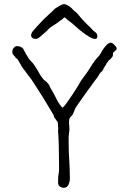

<svg xmlns="http://www.w3.org/2000/svg" viewBox="-20 -905 626 938"><path d="M393.6 -797.9Q409.2 -782.2 412.1 -779.3Q414.1 -777.3 418.9 -773.4Q423.8 -768.6 428.7 -762.7Q433.6 -758.8 437.5 -753.9Q442.4 -750 445.3 -748Q453.1 -743.2 455.1 -732.4Q457 -720.7 451.2 -716.8L450.2 -715.8Q448.2 -714.8 442.4 -714.8L433.6 -716.8Q420.9 -720.7 394.5 -739.3Q368.2 -757.8 336.9 -787.1Q323.2 -798.8 314.5 -804.7H313.5Q300.8 -816.4 297.9 -819.3Q294.9 -819.3 293 -819.3Q291 -816.4 286.1 -812.5Q280.3 -808.6 272.5 -802.7L256.8 -791Q249 -785.2 237.3 -778.3Q226.6 -772.5 216.8 -762.7Q209 -752.9 195.3 -742.2Q185.5 -733.4 174.8 -724.6Q164.1 -714.8 155.3 -714.8Q152.3 -714.8 149.4 -715.8Q145.5 -715.8 142.6 -716.8Q138.7 -718.8 135.7 -722.7Q130.9 -727.5 131.8 -733.4Q133.8 -745.1 140.6 -752.9Q146.5 -759.8 154.3 -768.6L157.2 -771.5L158.2 -772.5L159.2 -774.4Q181.6 -798.8 195.3 -812.5Q209 -826.2 223.6 -838.9Q238.3 -851.6 242.2 -856.4Q247.1 -862.3 253.9 -866.2Q259.8 -870.1 267.1 -874.5Q274.4 -878.9 281.2 -881.8Q288.1 -884.8 290 -884.8Q293.9 -885.7 299.8 -883.8Q302.7 -881.8 309.6 -878.9Q317.4 -876 324.2 -870.1Q331.1 -864.3 335 -859.4Q338.9 -854.5 345.7 -849.6Q354.5 -843.8 362.3 -834Q374 -818.4 393.6 -797.9ZM261.7 -309.6Q258.8 -311.5 258.8 -312.5Q257.8 -314.5 255.9 -316.4L254.9 -318.4Q253.9 -321.3 252 -322.3Q245.1 -330.1 244.1 -334Q243.2 -340.8 241.2 -343.8Q216.8 -385.7 191.4 -426.8Q188.5 -432.6 135.7 -513.7Q130.9 -521.5 125 -528.3Q119.1 -536.1 113.3 -543Q107.4 -551.8 101.6 -559.6Q98.6 -563.5 95.7 -566.4L86.9 -579.1Q78.1 -595.7 76.2 -597.7Q66.4 -617.2 61.5 -619.1Q54.7 -623 54.7 -626Q54.7 -627 54.7 -627Q53.7 -627 53.7 -627.9L50.8 -630.9Q45.9 -635.7 43 -639.6Q40 -644.5 40 -651.4Q40 -663.1 46.9 -670.9Q52.7 -679.7 63.5 -679.7Q75.2 -679.7 85 -673.8Q92.8 -669.9 95.7 -662.1Q98.6 -655.3 102.5 -650.4Q104.5 -647.5 105.5 -643.6Q106.4 -641.6 108.4 -638.7Q112.3 -633.8 115.2 -627.9Q121.1 -616.2 130.9 -606.4Q141.6 -596.7 149.4 -584Q156.2 -573.2 163.1 -562.5Q169.9 -551.8 177.7 -537.1Q181.6 -531.2 187.5 -523.4Q193.4 -514.6 202.1 -508.8Q208 -504.9 211.9 -500Q218.8 -492.2 219.7 -490.2Q224.6 -476.6 237.3 -457Q243.2 -447.3 248 -437.5Q252.9 -426.8 259.8 -414.1Q264.6 -404.3 271.5 -395Q278.3 -385.7 285.2 -378.9Q293 -383.8 306.6 -403.3Q320.3 -421.9 335 -444.3Q359.4 -481.4 362.3 -487.3Q374 -508.8 379.9 -516.6Q410.2 -556.6 419.9 -573.2Q444.3 -613.3 460 -627.9Q465.8 -632.8 472.7 -645.5Q479.5 -658.2 486.3 -668Q494.1 -678.7 502.9 -687.5Q511.7 -696.3 522.5 -696.3Q531.2 -696.3 545.9 -677.7Q549.8 -672.9 549.8 -668Q549.8 -664.1 548.8 -662.1Q546.9 -661.1 542 -656.2Q541 -655.3 540 -654.8Q539.1 -654.3 539.1 -652.3Q538.1 -651.4 537.1 -651.4Q532.2 -650.4 532.2 -641.6Q532.2 -633.8 529.3 -627.9Q527.3 -625 523.9 -621.6Q520.5 -618.2 518.6 -615.2Q517.6 -614.3 515.6 -613.3L512.7 -611.3Q511.7 -610.4 510.7 -609.4Q510.7 -606.4 505.9 -602.1Q501 -597.7 498 -589.8Q492.2 -580.1 490.2 -577.1Q488.3 -576.2 487.3 -573.2Q486.3 -571.3 484.4 -567.4V-565.4Q482.4 -563.5 482.4 -562.5Q482.4 -561.5 480.5 -560.5Q479.5 -558.6 479.5 -557.6Q478.5 -557.6 477.5 -555.7H475.6V-554.7L474.6 -553.7Q468.8 -548.8 466.8 -544.9Q462.9 -539.1 462.9 -539.1Q461.9 -535.2 459 -531.2Q447.3 -516.6 401.4 -453.1Q348.6 -379.9 345.7 -371.1Q336.9 -343.8 326.2 -335Q313.5 -325.2 318.4 -290Q319.3 -281.2 319.3 -272.5Q319.3 -267.6 318.4 -265.6Q318.4 -264.6 318.4 -261.7Q318.4 -259.8 317.4 -257.8Q316.4 -252.9 316.4 -248Q315.4 -243.2 315.4 -238.3V-210Q315.4 -165 318.4 -120.6Q321.3 -76.2 321.3 -31.2Q321.3 -17.6 314.5 -2Q305.7 13.7 289.1 12.7Q284.2 12.7 273.4 6.8Q263.7 0 263.7 -13.7Q263.7 -37.1 264.6 -43.9L267.6 -63.5Q268.6 -70.3 268.6 -93.8Q267.6 -130.9 267.6 -165Q267.6 -199.2 265.6 -234.4Q264.6 -249 263.7 -262.7Q263.7 -265.6 263.7 -269.5Q264.6 -273.4 264.6 -277.3Q262.7 -291 262.7 -305.7Q262.7 -308.6 261.7 -308.6Z"/></svg>

Font: ToneOZ-Zhuyin-Tsuipita-TC
Style: Regular
Weight: 400
Designer: ÂÆ£ÂøóÂáåJeffrey Xuan(jeffreyx@gmail.com, ToneOZ.com) ÈòøÂù§(cjkFonts)
Foundry: ToneOZ
Version: Version 0.240710